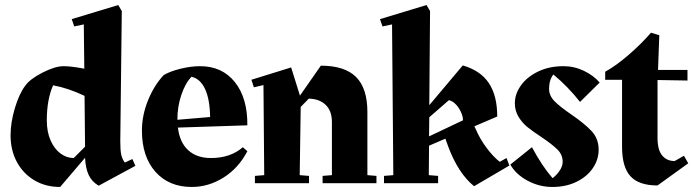

<svg xmlns="http://www.w3.org/2000/svg" viewBox="-20 -728 2755 763"><path d="M518 -69 372 10Q345 -6 332.5 -32.5Q320 -59 318 -101L219 15Q161 15 116.5 -11.5Q72 -38 47 -84.5Q22 -131 22 -190Q22 -241 39 -298Q56 -355 80 -387Q99 -414 149 -439.5Q199 -465 233 -465Q263 -465 315 -455L313 -631L275 -623L265 -652L450 -708L464 -684L458 -166Q458 -130 462 -112.5Q466 -95 476 -82L506 -96ZM273 -100 318 -145 316 -347Q251 -378 191 -389Q166 -332 166 -250Q166 -204 181 -170Q196 -136 220.5 -118Q245 -100 273 -100Z M963 -230 687 -221Q694 -162 728 -131Q762 -100 818 -100Q896 -100 945 -143L963 -127Q928 -60 868.5 -22.5Q809 15 742 15Q651 15 597.5 -45.5Q544 -106 544 -209Q544 -270 568.5 -330Q593 -390 631 -430Q657 -445 698 -455Q739 -465 775 -465Q863 -465 913.5 -401.5Q964 -338 963 -230ZM815 -263Q814 -333 795 -374Q776 -415 741 -423Q716 -397 700.5 -350.5Q685 -304 685 -255V-252Z M1476 -29V0H1262V-29L1299 -32V-243Q1299 -287 1274.5 -311Q1250 -335 1207 -336L1175 -303L1171 -32L1208 -29V0H993V-29L1030 -32L1027 -390L989 -381L979 -411L1137 -460L1172 -348L1255 -467Q1350 -467 1395 -422Q1440 -377 1440 -283V-32Z M2004 -70 1864 12Q1801 -39 1761 -146L1750 -177L1685 -149L1684 -32L1721 -29V0H1506V-29L1543 -32L1538 -631L1500 -623L1490 -652L1675 -708L1689 -684L1686 -310L1819 -468Q1889 -448 1922.5 -398Q1956 -348 1956 -265L1865 -226L1871 -214Q1887 -176 1914 -140Q1941 -104 1966 -85L1993 -100ZM1685 -186 1820 -250Q1820 -272 1803.5 -298Q1787 -324 1764 -330L1686 -262Z M2249 -274Q2303 -237 2331 -207Q2359 -177 2359 -133Q2359 -94 2336 -60Q2313 -26 2271 -5.5Q2229 15 2175 15Q2123 15 2076.5 -10Q2030 -35 2008 -74L2094 -143Q2134 -68 2176 -20Q2193 -33 2204.5 -50.5Q2216 -68 2216 -85Q2216 -113 2195.5 -133.5Q2175 -154 2132 -183Q2097 -206 2076 -223Q2055 -240 2040.5 -264Q2026 -288 2026 -318Q2026 -355 2050.5 -389Q2075 -423 2119 -444Q2163 -465 2219 -465Q2262 -465 2300.5 -446.5Q2339 -428 2363 -400L2285 -323Q2237 -384 2179 -432Q2162 -410 2162 -375Q2162 -348 2183.5 -326Q2205 -304 2249 -274ZM2129 0H2130Z M2715 -79 2593 9Q2519 9 2485.5 -27.5Q2452 -64 2452 -145V-411H2385V-443Q2427 -466 2476.5 -508.5Q2526 -551 2567 -598L2600 -588L2595 -450H2712V-408L2593 -410V-180Q2593 -132 2611.5 -110Q2630 -88 2661 -88L2698 -109Z"/></svg>

Font: Rakkas
Style: Regular
Weight: 400
Designer: Zeynep Akay
Foundry: Zeynep Akay
Version: Version 2.000